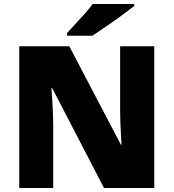

<svg xmlns="http://www.w3.org/2000/svg" viewBox="-20 -947 874 967"><path d="M757 0H504L243 -503H239Q241 -480 243 -447.5Q245 -415 246.5 -382Q248 -349 248 -322V0H77V-714H329L589 -218H592Q591 -241 589 -272Q587 -303 586 -335Q585 -367 585 -391V-714H757ZM656 -917Q638 -903 611 -882.5Q584 -862 553 -840.5Q522 -819 493.5 -799.5Q465 -780 445 -767H318V-781Q335 -800 359 -825.5Q383 -851 407 -878Q431 -905 447 -927H656Z"/></svg>

Font: Noto Sans Georgian Black
Style: Regular
Weight: 900
Designer: Monotype Design Team, Akaki Razmadze
Foundry: Google LLC
Version: Version 2.005; ttfautohint (v1.8.4.7-5d5b)